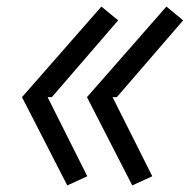

<svg xmlns="http://www.w3.org/2000/svg" viewBox="-20 -621 590 585"><path d="M383 -56 245 -325 487 -601 538 -559 336 -325H323L444 -84ZM185 -56 47 -325 289 -601 340 -559 138 -325H125L246 -84Z"/></svg>

Font: Lode
Style: Italic
Weight: 400
Italic angle: -11°
Monospace: yes
Designer: Belleve Invis
Foundry: Belleve Invis
Version: Version 29.2.0; ttfautohint (v1.8.3)